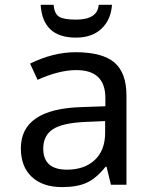

<svg xmlns="http://www.w3.org/2000/svg" viewBox="-20 -761 640 791"><path d="M437 0 418.9 -74.2H415Q377.4 -26.9 337.9 -8.5Q298.3 9.8 235.8 9.8Q156.2 9.8 111.1 -32.2Q65.9 -74.2 65.9 -149.9Q65.9 -312 314.9 -319.8L414.1 -323.2V-356.9Q414.1 -472.2 294.9 -472.2Q223.1 -472.2 134.8 -432.1L104 -499Q199.7 -545.9 291 -545.9Q401.9 -545.9 451.4 -503.4Q501 -460.9 501 -367.2V0ZM413.1 -262.2 334 -258.8Q238.3 -254.9 198.2 -228.8Q158.2 -202.6 158.2 -148.9Q158.2 -62 255.9 -62Q327.6 -62 370.4 -101.8Q413.1 -141.6 413.1 -213.9ZM441.4 -741.2Q437 -679.2 397.9 -642.6Q358.9 -606 292.5 -606Q155.8 -606 147.5 -741.2H200.7Q204.1 -704.1 223.4 -692.1Q242.7 -680.2 293.5 -680.2Q381.8 -680.2 386.7 -741.2Z"/></svg>

Font: WenQuanYi Micro Hei Mono
Style: Regular
Weight: 400
Foundry: Ascender Corporation
Version: Version 0.2.0-beta